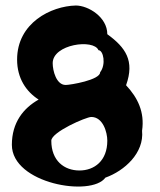

<svg xmlns="http://www.w3.org/2000/svg" viewBox="-20 -728 580 696"><path d="M23 -203C23 -62 311 -13 362 -84C432 -109 503 -174 495 -254C505 -322 479 -374 437 -419C469 -508 435 -556 369 -604C369 -666 300 -708 255 -708C165 -706 42 -645 42 -512C42 -444 75 -396 120 -367C65 -336 23 -284 23 -203ZM166 -218C166 -249 292 -304 311 -304C353 -304 369 -249 369 -218C369 -145 322 -110 268 -110C213 -110 166 -145 166 -218ZM171 -499C171 -568 320 -588 337 -546C355 -546 365 -494 343 -466C343 -438 235 -420 218 -420C184 -420 171 -472 171 -499Z"/></svg>

Font: Ampere
Style: SCSuCnd
Weight: 400
Version: Version 1